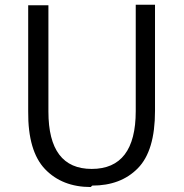

<svg xmlns="http://www.w3.org/2000/svg" viewBox="-20 -749 756 788"><path d="M358.4 12.7C436.5 12.7 499 -10.7 545.9 -58.6C592.8 -106.4 616.2 -184.6 616.2 -293.9V-729.5H537.1V-293C537.1 -134.8 476.6 -55.7 356.4 -55.7C238.3 -55.7 178.7 -133.8 178.7 -291V-727.5H95.7V-292C94.7 -182.6 118.2 -103.5 165 -54.7C211.9 -5.9 274.4 18.6 352.5 18.6Z"/></svg>

Font: Gen Shin Gothic P Normal
Style: Regular
Weight: 300
Designer: [Source Han Sans]
Ryoko NISHIZUKA  (kana & ideographs); Paul D. Hunt (Latin, Greek & Cyrillic); Wenlong ZHANG  (bopomofo
Version: Version 1.002.20150607